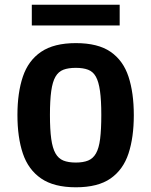

<svg xmlns="http://www.w3.org/2000/svg" viewBox="-20 -782 642 815"><path d="M302 13Q209 13 154.5 -24.5Q100 -62 77 -130.5Q54 -199 54 -294Q54 -388 77 -456.5Q100 -525 154.5 -562Q209 -599 302 -599Q396 -599 449.5 -562Q503 -525 525.5 -456.5Q548 -388 548 -293Q548 -199 525.5 -130.5Q503 -62 449.5 -24.5Q396 13 302 13ZM302 -92Q333 -92 354 -100.5Q375 -109 387.5 -131Q400 -153 405 -192.5Q410 -232 410 -294Q410 -356 404.5 -395.5Q399 -435 387 -456.5Q375 -478 354 -486Q333 -494 302 -494Q270 -494 249 -486Q228 -478 215.5 -456.5Q203 -435 197.5 -395.5Q192 -356 192 -294Q192 -232 197.5 -192.5Q203 -153 215.5 -131Q228 -109 249 -100.5Q270 -92 302 -92ZM115 -674V-762H488V-674Z"/></svg>

Font: Ruda ExtraBold
Style: Regular
Weight: 800
Designer: Mariela Monsalve and Angelina Sanchez
Foundry: Mariela Monsalve and Angelina Sanchez
Version: Version 2.000